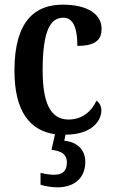

<svg xmlns="http://www.w3.org/2000/svg" viewBox="-20 -568 488 824"><path d="M226 236C298 236 346 197 346 127C346 73 310 41 256 36L261 10C372 10 415 -48 415 -94C415 -113 407 -127 394 -136C374 -91 333 -55 274 -55C196 -55 163 -128 163 -266C163 -441 198 -492 252 -492C299 -492 312 -437 312 -371C393 -371 416 -400 416 -444C416 -506 358 -548 249 -548C133 -548 42 -481 42 -265C42 -86 111 -7 216 8L201 75C240 80 267 91 267 130C267 168 246 182 212 182C196 182 175 179 154 174V225C175 232 209 236 226 236Z"/></svg>

Font: Noto Serif Georgian Condensed SemiBold
Style: Regular
Weight: 600
Width: 3
Designer: Monotype Design Team, Akaki Razmadze
Foundry: Google LLC
Version: Version 2.003